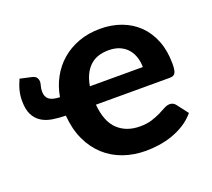

<svg xmlns="http://www.w3.org/2000/svg" viewBox="-92 -611 811 736"><g transform="rotate(-20 313.5 -243.0)"><path d="M380.9 -492.7Q427.7 -492.7 467.3 -477.8Q506.8 -462.9 535.4 -434.8Q564 -406.7 580.1 -365.7Q596.2 -324.7 596.2 -272Q596.2 -257.8 594.7 -248.8Q593.3 -239.7 590.1 -234.4Q586.9 -229 581.3 -226.8Q575.7 -224.6 567.4 -224.6H266.6Q272.9 -153.8 307.6 -121.1Q342.3 -88.4 397.9 -88.4Q425.8 -88.4 446.3 -95Q466.8 -101.6 482.2 -109.1Q497.6 -116.7 509.5 -123.3Q521.5 -129.9 532.7 -129.9Q546.9 -129.9 555.7 -118.7L590.8 -72.8Q570.8 -49.3 545.9 -33.9Q521 -18.6 494.4 -9.5Q467.8 -0.5 440.2 3.4Q412.6 7.3 386.7 7.3Q338.4 7.3 295.9 -7.6Q253.4 -22.5 221.2 -51.8Q189 -81.1 168.7 -124.3Q148.4 -167.5 144 -224.6Q116.2 -225.1 91.1 -229Q65.9 -232.9 46.9 -244.6Q27.8 -256.3 16.6 -277.8Q5.4 -299.3 5.4 -335Q5.4 -355.5 10 -375Q14.6 -394.5 25.4 -418.5L71.8 -408.2Q86.4 -404.8 91.1 -397Q95.7 -389.2 95.7 -381.8Q95.7 -374.5 92.8 -365Q89.8 -355.5 89.8 -342.3Q89.8 -320.8 103 -310.3Q116.2 -299.8 147 -298.8Q153.8 -339.8 173.1 -375.5Q192.4 -411.1 222.2 -437Q252 -462.9 292 -477.8Q332 -492.7 380.9 -492.7ZM383.3 -404.3Q333.5 -404.3 305.4 -376.7Q277.3 -349.1 269 -298.8H484.9Q484.9 -319.8 478.8 -338.9Q472.7 -357.9 460.2 -372.6Q447.8 -387.2 428.5 -395.8Q409.2 -404.3 383.3 -404.3Z"/></g></svg>

Font: Carlito
Style: Bold
Weight: 700
Designer: Lukasz Dziedzic
Foundry: tyPoland Lukasz Dziedzic
Version: Version 1.104